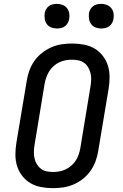

<svg xmlns="http://www.w3.org/2000/svg" viewBox="-20 -969 640 997"><path d="M255 8Q224 8 194 2.5Q164 -3 139 -17.5Q114 -32 96 -55Q78 -78 69 -106Q60 -134 60 -165Q60 -196 65 -227L119 -550Q123 -576 132.5 -602.5Q142 -629 158.5 -652.5Q175 -676 198 -694Q221 -712 247 -723.5Q273 -735 300.5 -739Q328 -743 354 -743Q385 -743 415 -737.5Q445 -732 470 -717.5Q495 -703 513 -680Q531 -657 540 -629Q549 -601 549 -570Q549 -539 544 -508L490 -185Q486 -159 476.5 -132.5Q467 -106 450.5 -82.5Q434 -59 411.5 -41Q389 -23 362.5 -11.5Q336 0 308.5 4Q281 8 255 8ZM256 -76Q272 -76 288.5 -79Q305 -82 321 -89.5Q337 -97 350.5 -109Q364 -121 373.5 -135.5Q383 -150 388.5 -166.5Q394 -183 397 -199L450 -521Q453 -539 453.5 -556Q454 -573 450 -589Q446 -605 438 -619Q430 -633 417 -642.5Q404 -652 387.5 -655.5Q371 -659 353 -659Q337 -659 320.5 -656Q304 -653 288 -645.5Q272 -638 258.5 -626Q245 -614 236 -599.5Q227 -585 221 -568.5Q215 -552 212 -536L159 -214Q156 -196 156 -179Q156 -162 159.5 -146Q163 -130 171.5 -116Q180 -102 192.5 -92.5Q205 -83 221.5 -79.5Q238 -76 256 -76ZM506 -821Q490 -821 476 -826.5Q462 -832 453.5 -843.5Q445 -855 442.5 -870Q440 -885 442 -901Q444 -911 449.5 -921Q455 -931 464 -937.5Q473 -944 484 -946.5Q495 -949 505 -949Q521 -949 535 -943.5Q549 -938 558 -926.5Q567 -915 569.5 -900Q572 -885 569 -869Q567 -859 561.5 -849Q556 -839 547 -832.5Q538 -826 527 -823.5Q516 -821 506 -821ZM276 -821Q260 -821 246 -826.5Q232 -832 223.5 -843.5Q215 -855 212.5 -870Q210 -885 212 -901Q214 -911 219.5 -921Q225 -931 234 -937.5Q243 -944 254 -946.5Q265 -949 275 -949Q291 -949 305 -943.5Q319 -938 328 -926.5Q337 -915 339.5 -900Q342 -885 339 -869Q337 -859 331.5 -849Q326 -839 317 -832.5Q308 -826 297 -823.5Q286 -821 276 -821Z"/></svg>

Font: Iosevka Etoile Medium
Style: Italic
Weight: 500
Italic angle: -9°
Designer: Belleve Invis
Foundry: Belleve Invis
Version: Version 22.1.2; ttfautohint (v1.8.4)